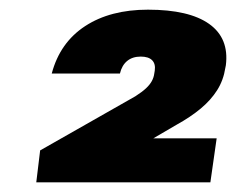

<svg xmlns="http://www.w3.org/2000/svg" viewBox="-20 -807 488 397"><path d="M63 -496 260 -608Q274 -617 282 -624.5Q290 -632 294 -639.5Q298 -647 299 -655L300 -661Q302 -675 294.5 -682.5Q287 -690 271 -690Q254 -690 243 -681Q232 -672 228 -655H87Q104 -719 156 -753Q208 -787 286 -787Q371 -787 412.5 -757.5Q454 -728 447 -672L446 -667Q442 -641 429 -620.5Q416 -600 395 -582.5Q374 -565 345 -549L179 -452L201 -521H428L415 -430H55Z"/></svg>

Font: Pathway Extreme 28pt ExtraBold
Style: Italic
Weight: 800
Italic angle: -8°
Designer: Eduardo Rodriguez Tunni
Foundry: Eduardo Rodriguez Tunni
Version: Version 1.001;gftools[0.9.26]